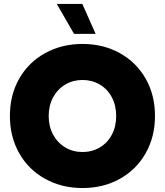

<svg xmlns="http://www.w3.org/2000/svg" viewBox="-20 -936 833 970"><path d="M30 -350Q30 -456 77 -538.5Q124 -621 208 -667.5Q292 -714 397 -714Q502 -714 585.5 -667.5Q669 -621 716 -538.5Q763 -456 763 -350Q763 -245 716 -162Q669 -79 585.5 -32.5Q502 14 397 14Q292 14 208 -32.5Q124 -79 77 -162Q30 -245 30 -350ZM567 -350Q567 -403 545 -444.5Q523 -486 484 -509Q445 -532 397 -532Q349 -532 310 -509Q271 -486 248.5 -444.5Q226 -403 226 -350Q226 -297 248.5 -255.5Q271 -214 310 -191Q349 -168 397 -168Q445 -168 484 -191Q523 -214 545 -255.5Q567 -297 567 -350ZM354 -765 267 -916H396L463 -765Z"/></svg>

Font: Chess Sans ExtraBold
Style: Regular
Weight: 800
Designer: Wolf Bōese
Foundry: Wolf Bōese
Version: Version 7.223